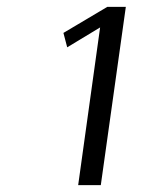

<svg xmlns="http://www.w3.org/2000/svg" viewBox="-20 -770 416 560"><path d="M293 -750H347L274 -230H208L272 -690L176 -632L165 -674Z"/></svg>

Font: ArsenalItalic
Style: Italic
Weight: 400
Italic angle: -9°
Designer: Andrij Shevchenko
Foundry: Stairsfor.com
Version: Version 1.000